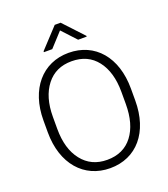

<svg xmlns="http://www.w3.org/2000/svg" viewBox="-162 -1019 1000 1143"><g transform="rotate(-20 338.5 -447.5)"><path d="M615.7 -393.6C615.7 -592.8 505.9 -720.7 338.4 -720.7C173.3 -720.7 61.5 -591.8 61.5 -393.6V-317.9C61.5 -118.2 173.8 9.8 339.4 9.8C506.8 9.8 615.7 -118.2 615.7 -317.9ZM555.7 -317.9C555.7 -233.4 537.1 -166.5 499.5 -117.2C461.9 -67.9 408.2 -43 339.4 -43C272 -43 218.8 -67.9 180.2 -117.2C141.1 -166.5 121.6 -233.4 121.6 -317.9V-394.5C121.6 -478 141.1 -544.4 179.7 -593.8C218.3 -643.1 271 -667.5 338.4 -667.5C407.2 -667.5 460.4 -643.1 498.5 -593.8C536.6 -544.4 555.7 -478 555.7 -394.5ZM319.3 -905.3 203.1 -780.3V-774.4H255.9L337.4 -863.3L419.9 -774.4H474.1V-779.3L356.4 -905.3Z"/></g></svg>

Font: Vazirmatn ExtraLight
Style: Regular
Weight: 200
Designer: Saber Rastikerdar
Foundry: Saber Rastikerdar
Version: Version 33.003